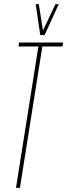

<svg xmlns="http://www.w3.org/2000/svg" viewBox="-20 -905 324 925"><path d="M281 -681H184L76 0H57L165 -681H69L72 -700H284ZM263 -885 195 -736H174L152 -885H167L187 -758L247 -885Z"/></svg>

Font: Georama
Style: Italic
Weight: 400
Width: 2
Italic angle: -9°
Designer: Jean-Baptiste Levee
Foundry: Production Type
Version: Version 1.000